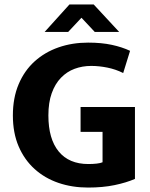

<svg xmlns="http://www.w3.org/2000/svg" viewBox="-20 -834 676 865"><path d="M377 -642Q437 -642 483.5 -632Q530 -622 566 -605L535 -505Q501 -522 463.5 -529.5Q426 -537 391 -537Q351 -537 316 -524Q281 -511 254.5 -483.5Q228 -456 213 -414Q198 -372 198 -314Q198 -208 244.5 -151.5Q291 -95 378 -95Q399 -95 416 -97Q433 -99 442 -103V-240H343V-352H588V-28Q549 -11 496 0Q443 11 377 11Q305 11 243.5 -10Q182 -31 136 -72.5Q90 -114 64 -174.5Q38 -235 38 -314Q38 -393 64 -454.5Q90 -516 136 -557.5Q182 -599 243.5 -620.5Q305 -642 377 -642ZM293 -814H402L517 -690H407L347 -754L287 -690H181Z"/></svg>

Font: Mukta Vaani ExtraBold
Style: Regular
Weight: 800
Designer: Noopur Datye, Girish Dalvi, Yashodeep Gholap, Pallavi Karambelkar
Foundry: Ek Type
Version: Version 2.538;PS 1.000;hotconv 16.6.51;makeotf.lib2.5.65220;